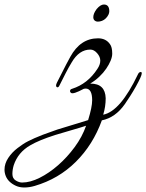

<svg xmlns="http://www.w3.org/2000/svg" viewBox="-213 -522 649 852"><path d="M-105 310Q-126 310 -142.5 302.5Q-159 295 -170.5 284Q-182 273 -187.5 259Q-193 245 -193 231Q-193 204 -176.5 179Q-160 154 -135 135Q-123 126 -112 118.5Q-101 111 -88 104.5Q-75 98 -59.5 91Q-44 84 -23 76L41 53L113 31L178 11Q196 -47 196 -77Q196 -129 167 -129Q162 -129 159 -128Q111 -102 102 -110Q97 -114 98 -120Q99 -126 107 -128Q176 -150 219 -216Q232 -235 232 -253Q232 -270 218 -286Q204 -302 188 -302Q138 -302 105 -245Q91 -222 78 -196.5Q65 -171 52 -145Q46 -131 39 -135.5Q32 -140 40 -156Q66 -208 81 -236.5Q96 -265 99 -270Q144 -352 222 -352Q257 -352 275 -326Q285 -313 285 -284Q285 -270 278 -253Q271 -236 258.5 -217.5Q246 -199 227.5 -181.5Q209 -164 187 -151H189Q254 -151 256 -86Q256 -49 245 -13Q321 -28 399 -192Q403 -201 409 -202Q416 -205 416 -196Q416 -185 390 -138Q377 -115 364.5 -95.5Q352 -76 341 -60Q299 0 239 12Q200 120 123.5 196Q47 272 -59 303Q-83 310 -105 310ZM-152 211Q-158 231 -158 250Q-158 270 -143 279Q-128 288 -115 288Q-79 288 -37 267Q5 246 45 211Q85 176 118.5 130.5Q152 85 169 36Q158 40 142 44.5Q126 49 103 56L32 77Q-40 100 -79 123Q-133 154 -152 211ZM248 -502Q272 -502 272 -472Q272 -457 257 -441Q249 -433 239.5 -429.5Q230 -426 221.5 -426Q213 -426 207 -431Q201 -436 201 -446Q201 -462 216 -482Q233 -502 248 -502Z"/></svg>

Font: #9Slide05 Great Vibes
Style: Regular
Weight: 400
Designer: Robert E. Leuschke
Foundry: Robert E. Leuschke
Version: Version 1.001